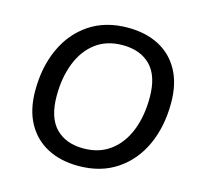

<svg xmlns="http://www.w3.org/2000/svg" viewBox="-105 -826 985 948"><g transform="rotate(15 387.5 -352.5)"><path d="M374 9Q283 9 215.5 -26.5Q148 -62 110.5 -130Q73 -198 73 -296Q73 -416 116 -510.5Q159 -605 240.5 -659.5Q322 -714 436 -714Q528 -714 595.5 -678.5Q663 -643 700 -575Q737 -507 737 -410Q737 -289 694 -194.5Q651 -100 569.5 -45.5Q488 9 374 9ZM376 -81Q457 -81 513.5 -123.5Q570 -166 599 -240Q628 -314 628 -408Q628 -518 576 -571Q524 -624 433 -624Q352 -624 296 -582Q240 -540 211 -466Q182 -392 182 -298Q182 -188 233.5 -134.5Q285 -81 376 -81Z"/></g></svg>

Font: Nunito Sans SemiBold
Style: Italic
Weight: 600
Italic angle: -9°
Designer: Vernon Adams
Foundry: Vernon Adams
Version: Version 3.006; ttfautohint (v1.8.3)